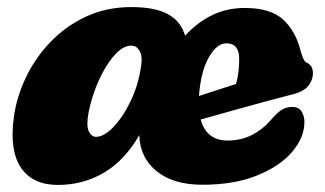

<svg xmlns="http://www.w3.org/2000/svg" viewBox="-20 -509 920 543"><path d="M552 13.5Q470 13.5 422.8 -25Q375.5 -63.5 374 -127Q333 -55.5 274.2 -20.8Q215.5 14 143.5 14Q73 14 39.8 -34Q6.5 -82 19 -176.5Q26.5 -233.5 52.8 -289Q79 -344.5 122.2 -389.8Q165.5 -435 223.2 -462Q281 -489 351.5 -489Q418 -489 454.8 -469Q491.5 -449 503.5 -408Q537 -445 579.2 -465.8Q621.5 -486.5 672 -486.5Q745.5 -486.5 781 -453.5Q816.5 -420.5 830 -365.5Q833 -354.5 837 -345Q841 -335.5 846 -332.5Q854.5 -329 859.8 -321.8Q865 -314.5 865 -301.5Q865 -283 852.2 -266.5Q839.5 -250 805 -241.5Q771.5 -233 723.5 -220Q675.5 -207 627.8 -193.5Q580 -180 547.5 -171Q564 -111.5 624 -111.5Q661 -111.5 691.5 -126.8Q722 -142 744 -167.5Q763 -189.5 776 -198Q789 -206.5 807 -206.5Q825 -206.5 833 -193.5Q841 -180.5 841 -164.5Q841 -120.5 806.5 -79.8Q772 -39 707.2 -12.8Q642.5 13.5 552 13.5ZM543 -241.5Q543 -239.5 542.5 -237.5Q566 -245 594.8 -254.5Q623.5 -264 647.5 -271.5Q656.5 -302.5 656.5 -342.5Q656.5 -386.5 620 -386.5Q593.5 -386.5 571 -347.5Q548.5 -308.5 543 -241.5ZM230.5 -191Q223.5 -153 231.2 -137.5Q239 -122 251.5 -122Q274 -122 300.8 -149.8Q327.5 -177.5 349.8 -223.8Q372 -270 379.5 -326Q383 -351 374.5 -365.5Q366 -380 351.5 -380Q327.5 -380 302.8 -351.8Q278 -323.5 258.8 -280.2Q239.5 -237 230.5 -191Z"/></svg>

Font: Fraunces 9pt S100 Black
Style: Italic
Weight: 900
Italic angle: -16°
Version: Version 1.000; ttfautohint (v1.8.3)